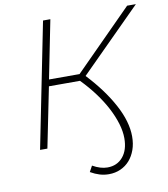

<svg xmlns="http://www.w3.org/2000/svg" viewBox="-96 -780 928 1059"><g transform="rotate(-10 368.5 -251.0)"><path d="M428 198Q402 198 377 190.5Q352 183 326 168L344 135Q388 160 427 160Q481 160 513.5 121.5Q546 83 546 17Q546 -21 533 -64.5Q520 -108 496 -154Q472 -200 437.5 -246.5Q403 -293 360 -337H186L118 0H77L217 -700H258L193 -374H364L688 -700H737L395 -358Q486 -261 538 -164.5Q590 -68 590 15Q590 56 578 89.5Q566 123 545 147Q524 171 494 184.5Q464 198 428 198Z"/></g></svg>

Font: Argentum Sans ExtraLight
Style: Italic
Weight: 200
Italic angle: -11°
Designer: Julieta Ulanovsky (font), Cristiano Sobral (main changes and remaster)
Foundry: Julieta Ulanovsky (font), Cristiano Sobral (main changes and remaster)
Version: Version 2.007;June 15, 2022;FontCreator 14.0.0.2814 64-bit; 